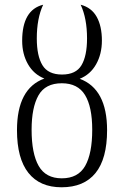

<svg xmlns="http://www.w3.org/2000/svg" viewBox="-20 -784 526 814"><path d="M52 -232Q52 -409 168 -451Q123 -469 98.5 -512Q74 -555 74 -611Q74 -742 163 -764Q136 -706 136 -621Q136 -547 160 -507.5Q184 -468 243 -468Q302 -468 325.5 -507.5Q349 -547 349 -621Q349 -706 322 -764Q368 -752 390 -712.5Q412 -673 412 -612Q412 -555 387.5 -511.5Q363 -468 318 -450Q434 -407 434 -232Q434 -111 385 -50.5Q336 10 241 10Q149 10 100.5 -51Q52 -112 52 -232ZM371 -234Q371 -331 340.5 -381Q310 -431 242 -431Q172 -431 143 -379.5Q114 -328 114 -234Q114 -133 144 -80.5Q174 -28 242 -28Q311 -28 341 -80.5Q371 -133 371 -234Z"/></svg>

Font: Noto Serif NarrowLight
Style: Regular
Weight: 300
Width: 4
Designer: Monotype Design Team
Foundry: Monotype Imaging Inc.
Version: Version 1.001